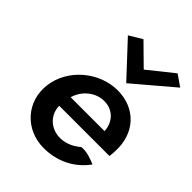

<svg xmlns="http://www.w3.org/2000/svg" viewBox="-225 -912 1046 1046"><g transform="rotate(45 297.5 -389.0)"><path d="M187 -746 365 -555 590 -746 525 -791 380 -675 262 -791ZM194 -210H581C582 -222 584 -234 584 -246C594 -395 498 -495 360 -495C217 -495 85 -382 68 -241C51 -101 154 13 297 13C397 13 488 -29 548 -112C528 -121 478 -142 438 -136C397 -101 354 -87 313 -89C243 -93 194 -146 194 -210ZM466 -287H205C222 -349 279 -402 350 -402C417 -402 463 -353 466 -287Z"/></g></svg>

Font: Bluebird
Style: Obl
Weight: 400
Designer: Jasper
Foundry: Cannot Into Space Fonts
Version: Version 0.98